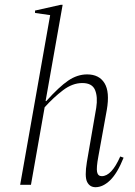

<svg xmlns="http://www.w3.org/2000/svg" viewBox="-20 -770 564 800"><path d="M109 0H64L189 -707L126 -716V-726L233 -750H241L170 -349H173Q226 -408 264 -434Q302 -460 343 -460Q393 -460 415.5 -423.5Q438 -387 425 -312L390 -119Q381 -71 384.5 -53.5Q388 -36 404 -36Q445 -36 481 -118L495 -113Q469 -48 439 -19Q409 10 378 10Q354 10 343 -12Q332 -34 342 -95L381 -321Q388 -366 376 -395Q364 -424 323 -424Q282 -424 242.5 -394Q203 -364 166 -323Z"/></svg>

Font: Spectral ExtraLight
Style: Italic
Weight: 275
Italic angle: -10°
Designer: Jean-Baptiste Levee
Foundry: Production Type
Version: Version 2.001